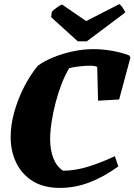

<svg xmlns="http://www.w3.org/2000/svg" viewBox="-20 -906 657 938"><path d="M272 12Q193 12 139.5 -21.5Q86 -55 59 -111.5Q32 -168 32 -237Q32 -295 49.5 -358Q67 -421 97 -480Q127 -539 165 -585Q198 -609 243 -627Q288 -645 338 -655.5Q388 -666 436 -666Q479 -666 526 -658Q573 -650 612 -635L617 -624L562 -420L459 -414L455 -579Q448 -582 440.5 -583.5Q433 -585 421 -585Q396 -585 366 -581.5Q336 -578 318 -573Q298 -540 281 -496Q264 -452 251.5 -404Q239 -356 232 -310Q225 -264 225 -226Q225 -174 240.5 -133.5Q256 -93 288 -72Q348 -72 413 -92.5Q478 -113 541 -143L558 -93Q486 -41 416 -14.5Q346 12 272 12ZM360 -704 230 -822 233 -848Q243 -859 258 -869.5Q273 -880 283 -884L401 -803L563 -886Q570 -882 580 -867Q590 -852 592 -845L404 -704Z"/></svg>

Font: Albura ExtraBold
Style: Italic
Weight: 758
Italic angle: -7°
Designer: Mercedes Jáuregui
Foundry: Omnibus-Type Team
Version: Version 1.000; ttfautohint (v1.8.3)